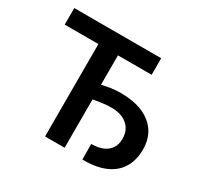

<svg xmlns="http://www.w3.org/2000/svg" viewBox="-155 -914 1147 1110"><g transform="rotate(30 418.5 -359.5)"><path d="M338.1 -306.5V-405.2Q378.6 -418 426.3 -427.4Q474.1 -436.8 521.3 -436.8Q601.6 -436.8 662.6 -412.1Q723.7 -387.4 758.3 -338.1Q793 -288.7 793 -215.2Q793 -167.3 777.3 -126.1Q761.7 -84.9 728.7 -54.5Q695.7 -24.1 643.5 -7.6Q591.3 8.9 518.1 7.8L517.4 -95.9Q563.2 -95.9 594.8 -109.7Q626.4 -123.6 642.9 -149.5Q659.4 -175.4 659.4 -211.6Q659.4 -268.8 620.9 -302.6Q582.4 -336.3 515.6 -336.3Q474.8 -336.3 427.4 -328.5Q380 -320.7 338.1 -306.5ZM395.2 -711.6V0H264.6V-711.6ZM620 -727.3V-616.8H39.8V-727.3Z"/></g></svg>

Font: InterMG SemiBold
Style: Regular
Weight: 600
Designer: Rasmus Andersson
Foundry: rsms
Version: Version 3.019;December 26, 2023;FontCreator 15.0.0.2955 64-b